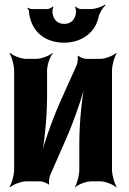

<svg xmlns="http://www.w3.org/2000/svg" viewBox="-20 -782 556 828"><path d="M311 -502 241 -346C203 -261 163 -146 148 -75L152 -74C170 -145 183 -269 183 -366V-478C183 -502 196 -539 208 -552L207 -554C194 -542 158 -528 135 -528H94C71 -528 36 -542 23 -554L21 -552C30 -539 41 -502 41 -478V-50C41 -26 30 11 21 24L23 26C36 14 71 0 94 0H154C164 0 185 8 189 14L192 12C190 6 192 -17 196 -26L265 -183C302 -268 342 -383 356 -453L353 -454C335 -384 322 -260 322 -163V-50C322 -26 312 11 303 24L304 26C316 14 351 0 374 0H412C435 0 469 14 481 26L483 24C474 11 463 -26 463 -50V-478C463 -502 474 -539 483 -552L481 -554C469 -542 434 -528 411 -528H352C342 -528 322 -536 318 -542L315 -540C317 -533 315 -511 311 -502ZM257 -679C230 -679 212 -694 207 -723C205 -731 207 -747 210 -752L207 -754C204 -749 192 -743 184 -743H116C111 -743 103 -747 100 -749L98 -746C101 -744 105 -738 105 -733C106 -716 110 -699 116 -685C137 -631 188 -598 257 -598C279 -598 300 -602 319 -609C359 -625 394 -656 405 -708C409 -727 424 -750 435 -759L433 -762C420 -753 391 -743 372 -743H329C321 -743 310 -749 307 -754L304 -752C307 -747 309 -731 307 -723C302 -694 283 -679 257 -679Z"/></svg>

Font: Asimov
Style: EdgeExtreme
Weight: 500
Designer: Google
Version: Version 2.000980: 2014